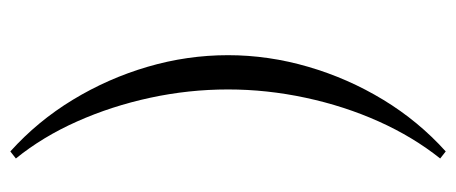

<svg xmlns="http://www.w3.org/2000/svg" viewBox="-282 -540 904 381"><g transform="rotate(-90 170.5 -350.0)"><path d="M251 -350Q251 -270 228 -191Q205 -112 162.5 -42Q120 28 60 82L46 71Q89 17 119.5 -51Q150 -119 166.5 -196Q183 -273 183 -350Q183 -428 166.5 -504.5Q150 -581 119.5 -649.5Q89 -718 46 -771L60 -782Q120 -728 162.5 -658Q205 -588 228 -509.5Q251 -431 251 -350Z"/></g></svg>

Font: Aboreto
Style: Regular
Weight: 400
Designer: Dominik Jáger
Foundry: Dominik Jáger
Version: Version 1.001; ttfautohint (v1.8.4.7-5d5b)